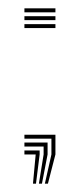

<svg xmlns="http://www.w3.org/2000/svg" viewBox="-20 -370 191 460"><path d="M87.5 70 103.2 0V-37.8H38.5V-47.2H112.8V0L94.8 70ZM59 70 65.5 0H38.5V-9.5H75V0L66.2 70ZM73.2 70 84.5 0V-19H38.5V-28.5H94V0L80.5 70ZM38.5 -302.8V-312.2H112.8V-302.8ZM38.5 -340.5V-350H112.8V-340.5ZM38.5 -321.8V-331.2H112.8V-321.8Z"/></svg>

Font: Big Shoulders Inline Text Thin ExtraLight
Style: Regular
Weight: 250
Version: Version 2.002